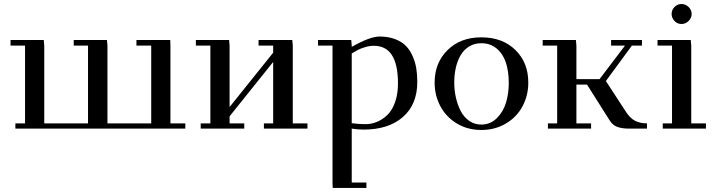

<svg xmlns="http://www.w3.org/2000/svg" viewBox="-20 -637 3537 951"><path d="M32.2 -411.1V-439H196.8L199.2 -411.1V-25.9H416V-411.1H345.2V-439H509.8L512.2 -411.1V-25.9H729V-411.1H655.8V-439H823.2L824.2 -411.1V-25.9H897.9V0H56.2V-25.9H104V-411.1Z M950.2 -411.1V-439H1114.7L1117.2 -411.1V-106.9L1333 -376V-411.1H1260.7V-439H1427.7L1430.2 -411.1V-25.9H1502.9V0H1287.1V-25.9H1333V-330.1L1117.2 -61V-25.9H1189.9V0H974.1V-25.9H1022V-411.1Z M1555.2 -411.1V-439H1719.7L1722.2 -411.1V-404.8Q1812.5 -456.1 1859.9 -456.1Q1903.8 -456.1 1937.3 -443.1Q1970.7 -430.2 1991 -409.2Q2011.2 -388.2 2024.2 -358.2Q2037.1 -328.1 2042 -297.6Q2046.9 -267.1 2046.9 -231Q2046.9 -119.6 1975.6 -57.4Q1904.3 4.9 1780.8 4.9Q1752 4.9 1722.2 0V267.1H1794.9V293.9H1627.9L1627 267.1V-411.1ZM1722.2 -26.9Q1755.9 -22 1790 -22Q1820.3 -22 1848.1 -33.7Q1876 -45.4 1899.7 -68.6Q1923.3 -91.8 1937.3 -132.1Q1951.2 -172.4 1951.2 -224.1Q1951.2 -410.2 1832 -410.2Q1810.5 -410.2 1788.6 -403.6Q1766.6 -397 1753.4 -390.1Q1740.2 -383.3 1722.2 -372.1Z M2132.8 -228Q2132.8 -325.7 2196.8 -388.9Q2260.7 -452.1 2363.8 -452.1Q2468.8 -452.1 2532.7 -389.6Q2596.7 -327.1 2596.7 -228Q2596.7 -163.6 2567.9 -110.1Q2539.1 -56.6 2485.4 -24.9Q2431.6 6.8 2363.8 6.8Q2296.4 6.8 2243.2 -25.1Q2189.9 -57.1 2161.4 -110.6Q2132.8 -164.1 2132.8 -228ZM2230 -228Q2230 -189.5 2238.3 -153.1Q2246.6 -116.7 2262.2 -86.7Q2277.8 -56.6 2304.2 -38.3Q2330.6 -20 2363.8 -20Q2408.7 -20 2440.4 -51.3Q2472.2 -82.5 2486.1 -127.9Q2500 -173.3 2500 -226.1Q2500 -282.2 2486.1 -325.7Q2472.2 -369.1 2440.7 -396Q2409.2 -422.9 2363.8 -422.9Q2330.6 -422.9 2304.4 -407.2Q2278.3 -391.6 2262.2 -364.5Q2246.1 -337.4 2238 -302.7Q2230 -268.1 2230 -228Z M2668 -411.1V-439H2832.5L2835 -411.1V-245.1H2949.7L3075.7 -411.1H3006.8V-439H3159.7V-411.1H3109.9L2981 -235.8L3074.7 -91.8Q3098.6 -52.7 3124.3 -39.3Q3149.9 -25.9 3184.6 -25.9V0H3094.7Q3061.5 0 3038.1 -8.3Q3014.6 -16.6 2999.5 -41L2887.7 -217.8H2835V-25.9H2907.7V0H2693.8V-25.9H2739.7V-411.1Z M3236.8 -411.1V-439H3401.4L3403.8 -411.1V-25.9H3476.6V0H3262.7V-25.9H3308.6V-411.1ZM3321 -533Q3306.6 -547.9 3306.6 -567.9Q3306.6 -587.9 3321 -602.5Q3335.4 -617.2 3355.5 -617.2Q3375.5 -617.2 3390.6 -602.5Q3405.8 -587.9 3405.8 -567.9Q3405.8 -547.9 3390.6 -533Q3375.5 -518.1 3355.5 -518.1Q3335.4 -518.1 3321 -533Z"/></svg>

Font: Dehuti
Style: Bold
Weight: 700
Version: Version 1.2